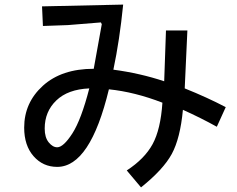

<svg xmlns="http://www.w3.org/2000/svg" viewBox="-20 -731 1040 841"><path d="M968.8 -261.7 929.7 -175.8Q859.4 -214.8 781.2 -250Q769.5 -125 732.4 -56.6Q695.3 11.7 597.7 89.8L535.2 15.6Q613.3 -35.2 648.4 -99.6Q683.6 -164.1 691.4 -281.2Q570.3 -328.1 457 -339.8Q375 0 230.5 0Q168 0 127 -46.9Q85.9 -93.8 85.9 -171.9Q85.9 -281.2 168 -355.5Q250 -429.7 390.6 -429.7L425.8 -625L421.9 -632.8L277.3 -621.1L168 -617.2L164.1 -703.1L519.5 -710.9Q503.9 -554.7 476.6 -425.8Q593.8 -410.2 699.2 -375L707 -597.7H800.8L789.1 -343.8Q886.7 -304.7 968.8 -261.7ZM371.1 -343.8Q277.3 -339.8 226.6 -291Q175.8 -242.2 175.8 -168Q175.8 -128.9 193.4 -107.4Q210.9 -85.9 230.5 -85.9Q257.8 -85.9 296.9 -146.5Q335.9 -207 371.1 -343.8Z"/></svg>

Font: WenQuanYi Micro Hei
Style: Regular
Weight: 400
Foundry: Ascender Corporation
Version: Version 0.2.0-beta